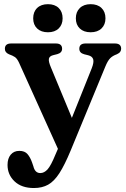

<svg xmlns="http://www.w3.org/2000/svg" viewBox="-20 -688 617 943"><path d="M253 69.5 264.5 43 73.5 -380Q64 -400.5 53.2 -407.8Q42.5 -415 24 -421.5Q3.5 -430.5 4 -448.5Q4 -474.5 35 -474.5H254Q285 -474.5 285 -448.5Q285 -428.5 261 -422L243 -417.5Q223 -413 220.2 -399.5Q217.5 -386 230.5 -356L333 -109L430.5 -352.5Q442 -381.5 437.8 -396.5Q433.5 -411.5 413.5 -416.5L393.5 -421.5Q369.5 -428 369.5 -448.5Q369.5 -474.5 400.5 -474.5H544Q575 -474.5 575 -448.5Q575 -440.5 570.5 -433.8Q566 -427 554 -421.5Q533 -414 521 -401.8Q509 -389.5 497.5 -361.5L327 51.5Q297.5 122.5 271.8 162.5Q246 202.5 216.5 219Q187 235.5 146.5 235.5Q86 235.5 51.5 202.8Q17 170 17 122Q17 90.5 32.5 71.8Q48 53 75 53Q101.5 53 115 68.8Q128.5 84.5 137.5 110L144 129Q152 162 178 162Q197 162 213.5 144Q230 126 253 69.5ZM215.5 -529.5Q182 -529.5 162.5 -548Q143 -566.5 143 -598Q143 -630 162.5 -648.8Q182 -667.5 215.5 -667.5Q249 -667.5 268.2 -648.8Q287.5 -630 287.5 -598Q287.5 -567 268.2 -548.2Q249 -529.5 215.5 -529.5ZM425 -529.5Q391.5 -529.5 372 -548Q352.5 -566.5 352.5 -598Q352.5 -629.5 372 -648.5Q391.5 -667.5 425 -667.5Q459 -667.5 478.5 -648.8Q498 -630 498 -598Q498 -567 478.5 -548.2Q459 -529.5 425 -529.5Z"/></svg>

Font: Fraunces 9pt Soft SemiBold
Style: Regular
Weight: 600
Version: Version 1.000;[b76b70a41]